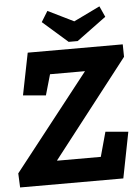

<svg xmlns="http://www.w3.org/2000/svg" viewBox="-59 -889 683 934"><g transform="rotate(-5 282.0 -422.0)"><path d="M298 -685 176 -792 208 -844 334 -782 462 -844 486 -791 342 -685ZM505 0H1L-2 -69L364 -535V-536H194L165 -435L54 -445L95 -650H559L560 -589L192 -116V-114H405L438 -234L549 -224Z"/></g></svg>

Font: Zilla Slab
Style: Bold Italic
Weight: 700
Italic angle: -6°
Designer: Typotheque.com
Foundry: Typotheque type foundry
Version: Version 1.1; 2017; ttfautohint (v1.6)